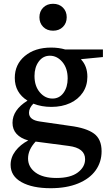

<svg xmlns="http://www.w3.org/2000/svg" viewBox="-20 -783 563 1013"><path d="M257 -263Q293 -263 315 -293Q337 -323 337 -369Q337 -423 309 -456Q281 -489 243 -489Q207 -489 184.5 -458.5Q162 -428 162 -382Q162 -329 190 -296Q218 -263 257 -263ZM129 -42Q89 -53 67.5 -76.5Q46 -100 46 -135Q46 -203 125 -252Q58 -294 58 -372Q58 -443 111 -487.5Q164 -532 250 -532Q290 -532 324 -522H523V-482L409 -471L408 -469Q441 -434 441 -378Q441 -331 417 -295Q393 -259 350 -239Q307 -219 251 -219Q199 -219 156 -236Q133 -213 133 -188Q133 -150 190 -142L349 -119Q435 -108 475.5 -78.5Q516 -49 516 15Q516 72 484.5 116Q453 160 392 185Q331 210 247 210Q151 210 93.5 178Q36 146 36 87Q36 47 61.5 13.5Q87 -20 129 -42ZM278 156Q352 156 390.5 127Q429 98 429 57Q429 -2 343 -13L168 -36Q128 7 128 53Q128 98 167 127Q206 156 278 156ZM188 -692Q188 -723 208 -743Q228 -763 260 -763Q292 -763 312 -743Q332 -723 332 -692Q332 -661 312 -641Q292 -621 260 -621Q228 -621 208 -641Q188 -661 188 -692Z"/></svg>

Font: Minipax
Style: Bold
Weight: 500
Designer: Raphaël Ronot, Igor Stepanchenko (Cyrillic)
Foundry: steppetype
Version: Version 1.002